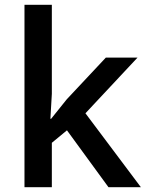

<svg xmlns="http://www.w3.org/2000/svg" viewBox="-20 -780 612 800"><path d="M196 -389V-760H82V0H196V-185L259 -237L432 0H567L336 -308L553 -540H421L258 -366L193 -285H190Z"/></svg>

Font: OpenSansMMV
Style: Semibold
Weight: 600
Designer: Steve Matteson
Foundry: Ascender Corporation
Version: Version 6.000